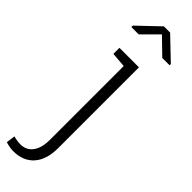

<svg xmlns="http://www.w3.org/2000/svg" viewBox="-342 -755 961 961"><g transform="rotate(45 138.0 -274.5)"><path d="M41 213.4Q25.9 213.4 13.2 210.9Q0.5 208.5 -13.7 204.1L-7.3 156.7Q0.5 159.2 15.4 161.6Q30.3 164.1 41 164.1Q83.5 164.1 106.9 132.3Q130.4 100.6 130.4 43.5V-479L50.8 -485.4V-528.3H189V43.5Q189 125 149.9 169.2Q110.8 213.4 41 213.4ZM19.5 -644V-654.3L132.3 -761.7H176.3L290 -652.8V-644H238.3L153.8 -726.1L71.3 -644Z"/></g></svg>

Font: Roboto Slab Light
Style: Regular
Weight: 300
Designer: Google
Version: Version 2.000; ttfautohint (v1.8.1.43-b0c9)